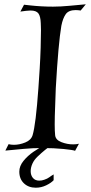

<svg xmlns="http://www.w3.org/2000/svg" viewBox="-20 -695 425 895"><path d="M330 8Q321 4 276.5 -0.5Q232 -5 176 -5Q133 -5 90.5 -1Q48 3 5 7L20 -23Q31 -20 45 -20Q71 -20 98 -31Q125 -42 132 -65Q147 -115 159 -284Q162 -325 165 -374.5Q168 -424 169.5 -472Q171 -520 171 -554Q171 -564 170.5 -572.5Q170 -581 170 -587Q169 -619 159 -632.5Q149 -646 122 -646Q113 -646 101 -644.5Q89 -643 75 -641L92 -673Q102 -672 124 -669.5Q146 -667 173.5 -665.5Q201 -664 227 -664Q262 -664 304 -668Q346 -672 380 -675L356 -646Q349 -647 343.5 -647.5Q338 -648 333 -648Q300 -648 286.5 -629Q273 -610 266 -575Q259 -534 252.5 -461.5Q246 -389 240 -283Q239 -243 237 -197.5Q235 -152 235 -115Q235 -99 235.5 -86.5Q236 -74 237 -65Q239 -43 266 -32.5Q293 -22 321 -22Q336 -22 348 -25ZM147 180Q113 180 91.5 159.5Q70 139 70 105Q70 79 89.5 55Q109 31 136 12.5Q163 -6 185 -16H217Q206 -9 190 4Q174 17 156 34Q139 50 131 68Q123 86 123 103Q123 122 133.5 134.5Q144 147 163 147Q175 147 186 143Q201 138 209.5 131.5Q218 125 230 118V145Q218 158 195 169Q172 180 147 180Z"/></svg>

Font: Luxurious Roman
Style: Regular
Weight: 400
Designer: Robert E. Leuschke
Foundry: Robert E. Leuschke
Version: Version 1.010; ttfautohint (v1.8.3)